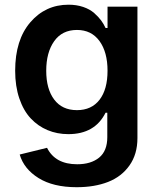

<svg xmlns="http://www.w3.org/2000/svg" viewBox="-20 -573 665 809"><path d="M304.2 -108.9Q365.7 -108.9 399.4 -152.6Q433.1 -196.3 433.1 -274.9Q433.1 -353.5 399.2 -400.1Q365.2 -446.8 304.2 -446.8Q241.7 -446.8 208.3 -399.4Q174.8 -352.1 174.8 -274.9Q174.8 -198.2 208.3 -153.6Q241.7 -108.9 304.2 -108.9ZM303.2 215.8Q204.1 215.8 142.3 177.2Q80.6 138.7 63 78.1L178.2 49.8Q212.9 119.1 305.2 119.1Q363.3 119.1 397.7 91.1Q432.1 63 432.1 4.9V-98.1H424.8Q379.9 -7.8 268.1 -7.8Q220.7 -7.8 180.4 -24.7Q140.1 -41.5 109.6 -74Q79.1 -106.4 61.5 -158Q43.9 -209.5 43.9 -274.9Q43.9 -404.8 107.7 -479Q171.4 -553.2 269 -553.2Q302.7 -553.2 330.6 -543.7Q358.4 -534.2 376.5 -518.3Q394.5 -502.4 405.8 -487.3Q417 -472.2 424.8 -455.1H433.1V-544.9H559.1V8.8Q559.1 76.7 525.6 124Q492.2 171.4 435.3 193.6Q378.4 215.8 303.2 215.8Z"/></svg>

Font: Telcell.Market SemBd
Style: Regular
Weight: 600
Designer: Rasmus Andersson, Sedrak Mkrtchyan
Version: Version 3.019;git-0a5106e0b